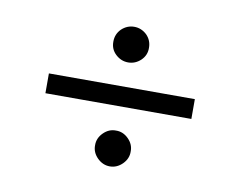

<svg xmlns="http://www.w3.org/2000/svg" viewBox="-52 -451 635 508"><g transform="rotate(10 266.0 -196.5)"><path d="M318.8 -335.9Q319.3 -315.9 304.7 -301.8Q290 -288.1 271 -288.1Q252 -288.1 237.3 -301.8Q222.7 -315.4 223.1 -335.9Q223.1 -356 237.3 -370.1Q252 -383.8 271 -383.8Q290 -383.8 304.7 -370.1Q318.8 -356 318.8 -335.9ZM318.8 -57.1Q319.3 -38.1 304.7 -23.4Q290 -8.8 271 -8.8Q252 -8.8 237.3 -23.4Q222.7 -38.1 223.1 -57.1Q222.7 -76.2 237.3 -90.8Q252 -105.5 271 -105Q290 -105.5 304.7 -90.8Q319.3 -76.2 318.8 -57.1ZM461.9 -169.9H69.8V-223.1H461.9Z"/></g></svg>

Font: Arapey-Regular
Style: Regular
Weight: 400
Designer: Eduardo Rodriguez Tunni
Foundry: Eduardo Rodriguez Tunni
Version: Version 1.002